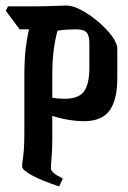

<svg xmlns="http://www.w3.org/2000/svg" viewBox="-20 -663 462 694"><path d="M194 11Q128 -11 94 -30Q60 -49 60 -61Q60 -72 62 -84Q64 -96 66 -119Q68 -142 68 -185V-385Q68 -451 73.5 -492.5Q79 -534 85 -557H51L1 -624L9 -640H99Q138 -640 171 -641.5Q204 -643 220 -643Q243 -643 274 -626.5Q305 -610 334.5 -585Q364 -560 384 -533.5Q404 -507 404 -486V-380Q404 -302 376 -263.5Q348 -225 284 -225Q257 -225 227 -230Q197 -235 169 -244V-163Q169 -120 166.5 -94.5Q164 -69 164 -55Q164 -38 207 -18ZM254 -557Q239 -557 222.5 -556Q206 -555 188 -552Q180 -525 174.5 -485Q169 -445 169 -392V-310Q188 -306 213 -306Q265 -306 284 -333Q303 -360 303 -418V-507Q303 -534 293 -545.5Q283 -557 254 -557Z"/></svg>

Font: Jaini Purva
Style: Regular
Weight: 400
Designer: Maithili Shingre, Girish Dalvi (Devanagari), Taresh Vohra (Latin)
Foundry: Ek Type
Version: Version 2.000; ttfautohint (v1.8.4.7-5d5b)